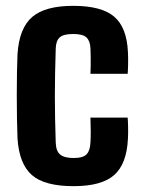

<svg xmlns="http://www.w3.org/2000/svg" viewBox="-20 -629 493 658"><path d="M290 -376Q290.5 -387.5 290.8 -403.8Q291 -420 290.8 -436.2Q290.5 -452.5 290 -463Q289 -488.5 276.5 -500.5Q264 -512.5 231 -512.5Q198 -512.5 185 -501.2Q172 -490 171 -463Q169.5 -417.5 168.8 -377.5Q168 -337.5 168 -299.2Q168 -261 168.8 -222.2Q169.5 -183.5 171 -140Q172 -111.5 186 -99.5Q200 -87.5 232.5 -87.5Q265 -87.5 277 -100.5Q289 -113.5 290 -141Q291 -157.5 291 -177.2Q291 -197 290 -226H417.5Q418.5 -216.5 419 -193.8Q419.5 -171 418.5 -154.5Q414.5 -67 371.2 -29Q328 9 232.5 9Q132 9 88.8 -29.5Q45.5 -68 40 -154.5Q39 -181.5 38.2 -220.8Q37.5 -260 37.5 -302.8Q37.5 -345.5 38.2 -383Q39 -420.5 40 -444Q46 -533 90.5 -571Q135 -609 231 -609Q328 -609 371.5 -571.8Q415 -534.5 418.5 -449Q419.5 -431.5 419 -408Q418.5 -384.5 417.5 -376Z"/></svg>

Font: Big Shoulders
Style: Bold
Weight: 700
Designer: Patric King
Foundry: XO Type Co
Version: Version 2.002